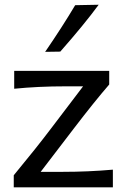

<svg xmlns="http://www.w3.org/2000/svg" viewBox="-20 -798 537 818"><path d="M300.3 -775.9 400.4 -777.8Q338.4 -693.4 236.8 -578.1L172.4 -577.1Q246.6 -685.5 300.3 -775.9ZM153.3 -65.9H249Q355 -65.9 460.9 -75.2V0H38.6V-51.3Q134.3 -167 198.2 -251.5L334 -430.2H259.3Q143.1 -430.2 40.5 -419.9V-496.1H445.3V-438Q382.3 -365.2 294.9 -251Z"/></svg>

Font: Commissioner Flair
Style: Regular
Weight: 400
Designer: Kostas Bartsokas
Foundry: Kostas Bartsokas
Version: Version 1.000